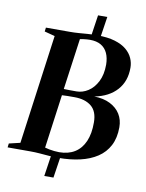

<svg xmlns="http://www.w3.org/2000/svg" viewBox="-125 -942 872 1145"><g transform="rotate(10 311.0 -369.5)"><path d="M288.5 9Q259 9 230 6.8Q201 4.5 173 2.2Q145 0 119 0H-20.5L-17.5 -24L50 -40L140.5 -702.5L77.5 -719L80.5 -743H224Q254 -743 279 -745Q304 -747 330.5 -749Q357 -751 390 -751Q453.5 -751 497.2 -737.8Q541 -724.5 567.5 -702.2Q594 -680 606.2 -652.2Q618.5 -624.5 618.5 -595Q619 -513 571.2 -459.5Q523.5 -406 436 -388.5Q492.5 -387.5 532.5 -367.2Q572.5 -347 593.8 -312.8Q615 -278.5 615 -233.5Q615 -169 591 -122.8Q567 -76.5 523 -47.5Q479 -18.5 419.5 -4.8Q360 9 288.5 9ZM326 -400Q362.5 -400 396 -421.5Q429.5 -443 451 -485Q472.5 -527 472.5 -588Q472 -628 458.8 -657Q445.5 -686 419 -701.5Q392.5 -717 352 -717Q344 -717 333.5 -716.2Q323 -715.5 312 -714Q301 -712.5 292 -710.5L249 -401Q265 -400.5 284.8 -400.2Q304.5 -400 326 -400ZM287 -25Q342 -25 381 -49.2Q420 -73.5 440.5 -120.5Q461 -167.5 460.5 -235.5Q460.5 -302.5 422.8 -333.2Q385 -364 320.5 -364Q294.5 -364 277 -363.8Q259.5 -363.5 244.5 -362.5L200 -37.5Q212 -34 226.5 -31.2Q241 -28.5 256.5 -26.8Q272 -25 287 -25ZM224.5 130 246 -14.5H302L280 130ZM353 -728 374 -869H430L408.5 -728Z"/></g></svg>

Font: Merriweather 120pt
Style: Bold Italic
Weight: 700
Italic angle: -7.8°
Version: Version 2.101